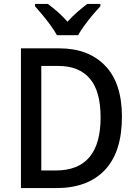

<svg xmlns="http://www.w3.org/2000/svg" viewBox="-20 -1012 699 981"><path d="M603 -416Q603 -235 515.5 -143Q428 -51 267 -51H87V-765H283Q432 -765 517.5 -676Q603 -587 603 -416ZM494 -412Q494 -547 438.5 -611Q383 -675 279 -675H191V-141H265Q494 -141 494 -412ZM271 -832Q259 -854 239.5 -881Q220 -908 198.5 -934Q177 -960 159 -980V-992H224Q248 -975 274.5 -951.5Q301 -928 325 -901Q350 -929 375.5 -951Q401 -973 426 -992H493V-980Q475 -961 453 -935Q431 -909 411 -881.5Q391 -854 379 -832Z"/></svg>

Font: Noto Sans Tamil UI SemiCondensed Medium
Style: Regular
Weight: 500
Width: 4
Designer: Jelle Bosma - Monotype Design Team
Foundry: Monotype Imaging Inc.
Version: Version 2.004; ttfautohint (v1.8.4.7-5d5b)